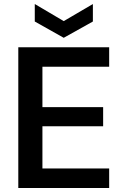

<svg xmlns="http://www.w3.org/2000/svg" viewBox="-20 -935 618 955"><path d="M71 0V-700H523V-603H191V-402H493V-307H191V-97H523V0ZM297 -747 153 -828V-915L297 -830L442 -915V-828Z"/></svg>

Font: AWOL-DM SemiBold
Style: Regular
Weight: 600
Designer: Colophon Foundry, Jonny Pinhorn, Mikhail Sharanda
Foundry: Colophon Foundry
Version: Version 1.000;Glyphs 3.2.3 (3260)